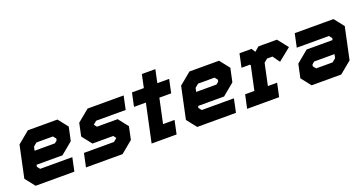

<svg xmlns="http://www.w3.org/2000/svg" viewBox="-35 -1284 3593 1893"><g transform="rotate(-20 1761.0 -338.0)"><path d="M526 -540 607 -437 576.5 -294.5 452 -191.5H180L175.5 -172L199.5 -141.5H537L507 0H100.5L19.5 -103L90.5 -437L215.5 -540ZM474.5 -471 525.5 -408 505.5 -315 441.5 -262H123L153 -403L236 -471ZM474.5 -471H236L153 -403L96 -137L147.5 -73H460H147.5L96 -137L123 -262H441.5L505.5 -315L525.5 -408ZM427 -398.5H254.5L217.5 -368L209 -328H422L447.5 -349L451.5 -368Z M629 0 659 -141.5H974L1011 -172L1010.5 -169.5L987.5 -199.5H769.5L688.5 -302.5L717 -437L842 -540H1220.5L1190.5 -398.5H880.5L843.5 -368L844 -371L868 -340.5H1085L1166 -237.5L1137.5 -103L1012.5 0ZM721.5 -72.5H998.5L1073.5 -134.5L1090.5 -213L1041 -272.5H810L765.5 -329.5L782.5 -408L857 -469.5H1128.5H857L782.5 -408L765.5 -329.5L810 -272.5H1041L1090.5 -213L1073.5 -134.5L998.5 -72.5H721.5Z M1317.5 0 1402.5 -399H1278L1308 -540H1432.5L1461.5 -677H1603L1574 -540H1698L1668 -399H1544L1489 -141.5H1609.5L1579.5 0ZM1403.5 -71.5H1532.5V-71H1403.5L1488.5 -471H1620V-470.5H1488.5L1519 -614.5L1488.5 -471H1356.5L1357 -471.5H1489Z M2221.5 -540 2302.5 -437 2272 -294.5 2147.5 -191.5H1875.5L1871 -172L1895 -141.5H2232.5L2202.5 0H1796L1715 -103L1786 -437L1911 -540ZM2170 -471 2221 -408 2201 -315 2137 -262H1818.5L1848.5 -403L1931.5 -471ZM2170 -471H1931.5L1848.5 -403L1791.5 -137L1843 -73H2155.5H1843L1791.5 -137L1818.5 -262H2137L2201 -315L2221 -408ZM2122.5 -398.5H1950L1913 -368L1904.5 -328H2117.5L2143 -349L2147 -368Z M2319.5 0.5 2350 -141H2447L2500.5 -391.5L2494.5 -399H2406L2436 -540H2562.5L2588 -500L2635 -540H2829L2915 -430.5L2783.5 -324.5L2730.5 -398.5H2674L2637 -368L2588.5 -140.5H2685.5L2655.5 0.5ZM2399 -71H2606.5H2502L2574 -408L2649.5 -470H2784L2818.5 -420L2784 -470H2649.5L2574 -408L2529 -470H2484H2529L2574.5 -408L2502.5 -71H2399Z M2996.5 0 2915.5 -103 2946 -245.5 3070.5 -348.5H3342.5L3347 -368L3323 -398.5H2985.5L3015.5 -540H3422L3503 -437L3432 -103L3307 0ZM3048 -69 2997 -132 3017 -225 3081 -278H3399.5L3369.5 -137L3286.5 -69ZM3048 -69H3286.5L3369.5 -137L3426.5 -403L3375 -467H3062.5H3375L3426.5 -403L3399.5 -278H3081L3017 -225L2997 -132ZM3095.5 -141.5H3268L3305 -172L3313.5 -212H3100.5L3075 -191L3071 -172Z"/></g></svg>

Font: Tourney Black
Style: Italic
Weight: 900
Italic angle: -12°
Version: Version 1.015